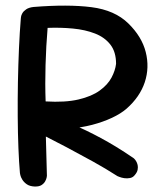

<svg xmlns="http://www.w3.org/2000/svg" viewBox="-20 -674 592 688"><path d="M104.4 -5.6Q86.4 -6.4 75.9 -13.8Q65.5 -21.1 59.9 -30.4Q54.2 -39.8 52.8 -46.9Q51.4 -54.1 51.4 -54.1Q48.1 -91.5 46 -143.7Q43.9 -195.9 43.5 -256.4Q43.1 -317 44.2 -379.4Q45.4 -441.8 48 -500.8Q50.6 -559.9 54.6 -607.9Q54.6 -607.9 55.3 -613.6Q56 -619.4 60.2 -626.8Q64.4 -634.1 73.9 -640.6Q83.4 -647.1 100 -649Q223.6 -659 307.6 -648.3Q391.5 -637.6 439.9 -590Q488.2 -542.8 502.2 -487.5Q516.2 -432.2 498.8 -379.4Q481.2 -326.6 433.4 -284.5Q413.1 -266.8 381.1 -251.8Q349 -236.8 310 -226.6Q271 -216.5 228.2 -213.4Q185.5 -210.2 143.5 -216.2L148.1 -44.2Q148.1 -44.2 147.2 -38.2Q146.2 -32.2 141.9 -24.4Q137.6 -16.5 128.9 -10.9Q120.2 -5.2 104.4 -5.6ZM400.8 -42.9Q358.6 -70 312.9 -95.3Q267.2 -120.6 216.2 -147.6Q165.2 -174.5 105.9 -204.6Q105.5 -210.6 113.8 -217.3Q122 -224 134.4 -229.7Q146.9 -235.4 159.3 -240.1Q171.8 -244.8 180.3 -247.4Q188.9 -250.1 188.9 -250.1Q217.9 -237.8 243.1 -226.9Q268.4 -216.1 292.2 -204.6Q316.1 -193 341.3 -179.4Q366.5 -165.9 395.4 -148.4Q424.2 -130.9 458.5 -107.5Q458.5 -107.5 461.6 -104.6Q464.6 -101.8 468.1 -95.9Q471.5 -90 473.2 -82.7Q474.9 -75.4 473.2 -66.1Q471.6 -56.9 463.4 -47.2Q456.6 -38.1 446.1 -36.1Q435.5 -34 425.1 -35.6Q414.8 -37.2 407.8 -40.1Q400.8 -42.9 400.8 -42.9ZM143.5 -310.6Q213.8 -306.4 261.1 -317.5Q308.5 -328.6 337.4 -349.6Q366.2 -370.6 379.6 -395.9Q393 -421.2 395.9 -445.4Q395.9 -488 375.5 -514.2Q355.1 -540.4 320.4 -553.9Q285.6 -567.5 241.4 -571.7Q197.2 -575.9 150.6 -574.1Q145.1 -509 143.2 -440.9Q141.2 -372.9 143.5 -310.6Z"/></svg>

Font: Sour Gummy Black
Style: Regular
Weight: 900
Version: Version 1.000